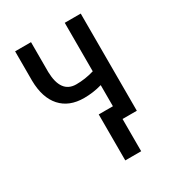

<svg xmlns="http://www.w3.org/2000/svg" viewBox="-171 -629 821 904"><g transform="rotate(-30 239.5 -177.0)"><path d="M407.2 0H320.3V-189.5Q272.9 -175.8 223.1 -175.8Q142.1 -175.8 97.2 -225.8Q52.2 -275.9 50.8 -368.7V-528.8H137.2V-366.2Q140.1 -250 223.1 -250Q272 -250 320.3 -264.6V-528.3H407.2ZM329.6 175.3H243.2V-74.7H329.6Z"/></g></svg>

Font: Roboto Condensed
Style: Regular
Weight: 400
Designer: Google
Version: Version 2.001047; 2015